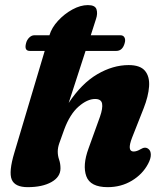

<svg xmlns="http://www.w3.org/2000/svg" viewBox="-20 -740 662 773"><path d="M85 -566.5Q88.5 -580 98 -589Q107.5 -598 118 -598H179Q188 -628.5 213.5 -656.2Q239 -684 271.5 -701.8Q304 -719.5 334 -719.5Q363 -719.5 368.5 -702.5Q374 -685.5 366.5 -663.5L345.5 -598H465Q476.5 -598 481.2 -589Q486 -580 482 -566.5Q473.5 -535 448 -535H324.5L256.5 -325.5Q308.5 -404 371.5 -441Q434.5 -478 498 -478Q544.5 -478 563.8 -454.8Q583 -431.5 580.2 -392Q577.5 -352.5 558 -303L512 -186.5Q490 -130 518 -130Q530.5 -130 546.5 -139.5Q565 -151 578 -140Q587 -133 587.2 -117.2Q587.5 -101.5 576 -80Q554 -38.5 510.8 -12.5Q467.5 13.5 413.5 13.5Q343.5 13.5 327.5 -30.5Q311.5 -74.5 336.5 -142.5L382.5 -270Q394.5 -304.5 391 -323Q387.5 -341.5 363 -341.5Q331.5 -341.5 296.5 -311Q261.5 -280.5 238.5 -218.5Q225 -181.5 218.8 -163.5Q212.5 -145.5 212.5 -129.5Q212.5 -113 218 -97.2Q223.5 -81.5 223.5 -62Q223.5 -27.5 187 -7Q150.5 13.5 91.5 13.5Q40 13.5 27.2 -17.2Q14.5 -48 38 -126L160 -535H100Q76.5 -535 85 -566.5Z"/></svg>

Font: Fraunces 9pt SuperSoft
Style: Bold Italic
Weight: 700
Italic angle: -16°
Version: Version 1.000;[b76b70a41]